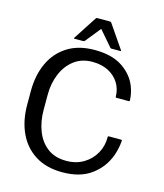

<svg xmlns="http://www.w3.org/2000/svg" viewBox="-132 -998 955 1115"><g transform="rotate(15 346.0 -441.0)"><path d="M635 -249Q631.5 -200.5 615.5 -157Q588 -81 521.5 -31.8Q455 17.5 347.5 17.5Q251 17.5 184.5 -24.5Q118 -66.5 84 -140.2Q50 -214 50 -309V-391.5Q50 -486.5 84 -560Q118 -633.5 184.5 -675.5Q251 -717.5 347.5 -717.5Q452.5 -717.5 515.5 -675Q578.5 -632.5 603 -569Q618.5 -528.5 620 -486.5Q620 -481.5 615 -481.5H540.5Q535 -481.5 535 -486.5Q534.5 -533 511.5 -569.5Q488.5 -606 447.8 -626.8Q407 -647.5 352.5 -647.5Q288.5 -647.5 243 -613Q197.5 -578.5 173.8 -521.2Q150 -464 150 -396.5V-304Q150 -236.5 171.8 -179.2Q193.5 -122 238.5 -87.2Q283.5 -52.5 352.5 -52.5Q412 -52.5 456.8 -79.5Q501.5 -106.5 526.2 -151.2Q551 -196 550 -249Q550 -254 555 -254H630Q635.5 -254 635 -249ZM351.5 -845.5 278.5 -755Q274.5 -750 269 -750H216.5Q210 -750 213.5 -755L304.5 -895Q308 -900 311.5 -900H391.5Q395 -900 398.5 -895L494.5 -755Q498 -750 491.5 -750H439Q435 -750 433 -751.5Q431 -753 429.5 -755Z"/></g></svg>

Font: MFEK Sans
Style: Regular
Weight: 400
Designer: Owen Earl
Foundry: indestructible type*
Version: Version 0.001; ttfautohint (v1.8.4.7-5d5b)